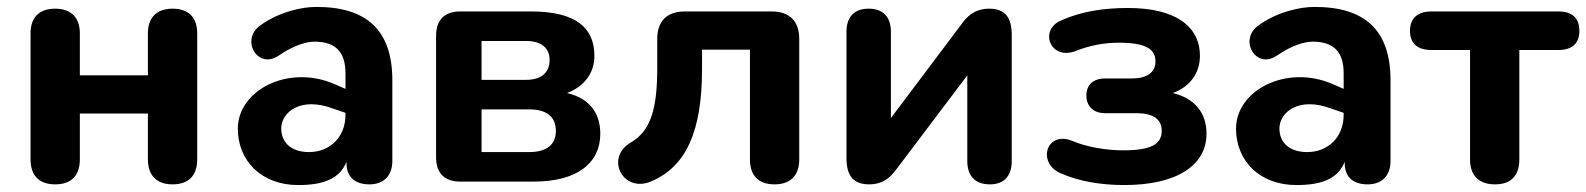

<svg xmlns="http://www.w3.org/2000/svg" viewBox="-20 -523 4569 553"><path d="M139 8C185 8 210 -17 210 -64V-196H406V-64C406 -17 432 8 477 8C523 8 548 -17 548 -64V-427C548 -473 523 -498 477 -498C432 -498 406 -473 406 -427V-306H210V-427C210 -473 184 -498 139 -498C93 -498 68 -473 68 -427V-64C68 -17 93 8 139 8Z M839 10C910 10 958 -7 978 -57V-53C978 -12 1004 8 1044 8C1086 8 1110 -18 1110 -59V-292C1110 -435 1037 -504 889 -503C852 -503 785 -490 730 -450C671 -409 722 -321 783 -363C828 -394 864 -403 886 -403C947 -403 975 -373 975 -312V-267L943 -281C811 -338 665 -264 665 -152C665 -62 731 10 839 10ZM790 -153C790 -199 845 -246 940 -210L975 -198V-192C975 -128 930 -85 870 -85C818 -85 790 -113 790 -153Z M1305 0H1518C1642 0 1709 -53 1709 -138C1709 -197 1678 -240 1613 -255C1661 -273 1692 -311 1692 -362C1692 -442 1640 -490 1510 -490H1305C1260 -490 1236 -465 1236 -420V-70C1236 -25 1260 0 1305 0ZM1504 -85H1367V-208H1504C1554 -208 1581 -187 1581 -146C1581 -106 1554 -85 1504 -85ZM1495 -293H1367V-405H1495C1538 -405 1563 -386 1563 -350C1563 -313 1538 -293 1495 -293Z M2211 8C2256 8 2282 -17 2282 -64V-411C2282 -462 2254 -490 2203 -490H1952C1901 -490 1873 -462 1873 -411V-329C1873 -215 1857 -147 1796 -112C1722 -68 1774 33 1854 0C1958 -43 2002 -148 2002 -324V-380H2140V-64C2140 -17 2165 8 2211 8Z M2483 8C2527 8 2547 -16 2563 -37L2766 -306V-59C2766 -16 2789 8 2831 8C2872 8 2894 -16 2894 -59V-423C2894 -475 2873 -498 2829 -498C2786 -498 2764 -474 2749 -453L2546 -183V-431C2546 -475 2523 -498 2482 -498C2441 -498 2418 -475 2418 -431V-67C2418 -15 2440 8 2483 8Z M3218 10C3370 10 3455 -47 3455 -138C3455 -199 3420 -240 3358 -255C3407 -273 3436 -312 3436 -362C3436 -449 3363 -500 3229 -500C3158 -500 3095 -490 3038 -465C2971 -438 3004 -348 3078 -376C3118 -392 3159 -400 3203 -400C3283 -400 3308 -380 3308 -346C3308 -314 3283 -297 3240 -297H3163C3129 -297 3109 -279 3109 -248C3109 -217 3129 -197 3163 -197H3253C3301 -197 3326 -180 3326 -146C3326 -107 3294 -90 3215 -90C3168 -90 3111 -99 3069 -117C2993 -148 2966 -53 3035 -24C3086 -1 3151 10 3218 10Z M3714 10C3785 10 3833 -7 3853 -57V-53C3853 -12 3879 8 3919 8C3961 8 3985 -18 3985 -59V-292C3985 -435 3912 -504 3764 -503C3727 -503 3660 -490 3605 -450C3546 -409 3597 -321 3658 -363C3703 -394 3739 -403 3761 -403C3822 -403 3850 -373 3850 -312V-267L3818 -281C3686 -338 3540 -264 3540 -152C3540 -62 3606 10 3714 10ZM3665 -153C3665 -199 3720 -246 3815 -210L3850 -198V-192C3850 -128 3805 -85 3745 -85C3693 -85 3665 -113 3665 -153Z M4286 8C4332 8 4356 -17 4356 -64V-379H4469C4508 -379 4529 -398 4529 -434C4529 -471 4508 -490 4469 -490H4102C4063 -490 4041 -470 4041 -434C4041 -398 4063 -379 4102 -379H4214V-64C4214 -17 4240 8 4286 8Z"/></svg>

Font: SN Pro
Style: Bold
Weight: 700
Designer: Tobias Whetton
Foundry: Supernotes
Version: Version 1.003;Glyphs 3.3 (3324)